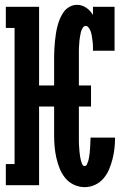

<svg xmlns="http://www.w3.org/2000/svg" viewBox="-20 -763 540 791"><path d="M329 8Q306 8 284.5 -2Q263 -12 248.5 -30Q234 -48 225.5 -69.5Q217 -91 212 -113.5Q207 -136 205 -159Q203 -182 203 -205V-324H141V0H4V-87H40V-648H4V-735H141V-411H203V-530Q203 -546 204 -562Q205 -578 206.5 -594Q208 -610 210.5 -625.5Q213 -641 217 -656.5Q221 -672 227.5 -687Q234 -702 243 -714.5Q252 -727 266.5 -735Q281 -743 297 -743Q318 -743 335.5 -731Q353 -719 363 -701V-735H452V-554H363Q363 -561 363 -568Q363 -575 362.5 -582Q362 -589 361 -596Q360 -603 359 -610Q358 -617 356.5 -624Q355 -631 352 -637.5Q349 -644 344.5 -650Q340 -656 333 -656Q326 -656 322 -650Q318 -644 315.5 -637.5Q313 -631 312 -624.5Q311 -618 309.5 -611Q308 -604 307.5 -597.5Q307 -591 306.5 -584Q306 -577 305.5 -570.5Q305 -564 305 -557Q305 -550 305 -543.5Q305 -537 305 -530V-411H355V-324H305V-205Q305 -198 305 -191.5Q305 -185 305 -178.5Q305 -172 305.5 -165Q306 -158 306.5 -151.5Q307 -145 307.5 -138.5Q308 -132 309 -125.5Q310 -119 311 -112.5Q312 -106 314 -99.5Q316 -93 319 -86Q322 -79 329 -79Q335 -79 338 -85.5Q341 -92 343 -98Q345 -104 346 -110Q347 -116 348 -122Q349 -128 349.5 -134Q350 -140 350.5 -146Q351 -152 351.5 -158.5Q352 -165 352 -171Q352 -177 352.5 -183Q353 -189 353 -196H454Q454 -173 451.5 -151Q449 -129 443.5 -107.5Q438 -86 429.5 -65.5Q421 -45 406.5 -28Q392 -11 371.5 -1.5Q351 8 329 8Z"/></svg>

Font: Iosevka Gothic
Style: Bold
Weight: 700
Monospace: yes
Designer: Belleve Invis
Foundry: Belleve Invis
Version: Version 15.5.1; ttfautohint (v1.8.4)